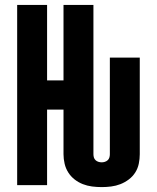

<svg xmlns="http://www.w3.org/2000/svg" viewBox="-20 -755 640 783"><path d="M395 8Q375 8 355.5 5.5Q336 3 318 -4Q300 -11 284.5 -23Q269 -35 258.5 -51.5Q248 -68 243.5 -87.5Q239 -107 239 -126V-308H172V0H50V-735H172V-427H239V-735H361V-126Q361 -119 363 -112.5Q365 -106 370 -101.5Q375 -97 381.5 -95Q388 -93 395 -93Q401 -93 407.5 -95Q414 -97 419 -101.5Q424 -106 426 -112.5Q428 -119 428 -126V-520H550V-126Q550 -107 546 -87.5Q542 -68 531.5 -51.5Q521 -35 505 -23Q489 -11 471 -4Q453 3 433.5 5.5Q414 8 395 8Z"/></svg>

Font: Iosevka Heavy Extended
Style: Regular
Weight: 900
Width: 7
Monospace: yes
Designer: Belleve Invis
Foundry: Belleve Invis
Version: Version 32.5.0; ttfautohint (v1.8.4)